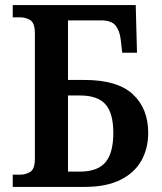

<svg xmlns="http://www.w3.org/2000/svg" viewBox="-20 -734 637 754"><path d="M30 0V-48H58Q82 -48 99.5 -59.5Q117 -71 117 -111V-602Q117 -643 99.5 -654.5Q82 -666 58 -666H30V-714H513L518 -527H460L454 -579Q450 -613 434 -633.5Q418 -654 376 -654H247V-420H312Q441 -420 501.5 -364Q562 -308 562 -212Q562 -151 535 -103Q508 -55 452.5 -27.5Q397 0 312 0ZM247 -60H293Q363 -60 394 -96.5Q425 -133 425 -212Q425 -290 394 -324.5Q363 -359 295 -359H247Z"/></svg>

Font: Noto Serif SemiCondensed SemiBold
Style: Regular
Weight: 600
Width: 4
Designer: Monotype Design Team
Foundry: Monotype Imaging Inc.
Version: Version 2.013; ttfautohint (v1.8.4.7-5d5b)